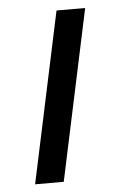

<svg xmlns="http://www.w3.org/2000/svg" viewBox="-45 -588 389 621"><g transform="rotate(-5 149.5 -277.0)"><path d="M44 0 162 -554H255L137 0Z"/></g></svg>

Font: Noto Serif Tamil
Style: Italic
Weight: 400
Italic angle: -12°
Designer: Indian Type Foundry, Tom Grace, and the Monotype Design Team
Foundry: Monotype Imaging Inc.
Version: Version 2.003